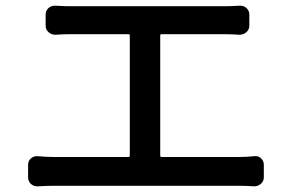

<svg xmlns="http://www.w3.org/2000/svg" viewBox="-20 -698 1040 684"><path d="M550.8 -143.6Q550.8 -138.7 555.7 -138.7H833Q856.4 -138.7 885.7 -141.6Q899.4 -143.6 909.7 -134.3Q919.9 -125 919.9 -111.3V-66.4Q919.9 -52.7 909.7 -43.5Q899.4 -34.2 885.7 -34.2Q858.4 -36.1 833 -36.1H172.9Q142.6 -36.1 114.3 -34.2Q113.3 -34.2 112.3 -34.2Q99.6 -34.2 89.8 -43Q80.1 -52.7 80.1 -66.4V-111.3Q80.1 -125 90.3 -133.8Q100.6 -142.6 114.3 -141.6Q143.6 -138.7 172.9 -138.7H437.5Q442.4 -138.7 442.4 -143.6V-571.3Q442.4 -576.2 437.5 -576.2H231.4Q205.1 -576.2 177.7 -574.2Q163.1 -574.2 152.8 -583.5Q142.6 -592.8 142.6 -606.4V-646.5Q142.6 -660.2 153.3 -669.9Q163.1 -677.7 174.8 -677.7Q175.8 -677.7 177.7 -677.7Q208 -675.8 231.4 -675.8H778.3Q804.7 -675.8 833 -677.7Q835 -677.7 835.9 -677.7Q848.6 -677.7 857.4 -669.9Q868.2 -660.2 868.2 -646.5V-606.4Q868.2 -592.8 857.9 -583.5Q847.7 -574.2 833 -574.2Q807.6 -576.2 778.3 -576.2H555.7Q550.8 -576.2 550.8 -571.3Z"/></svg>

Font: Gen Jyuu Gothic L Monospace Medium
Style: Regular
Weight: 500
Designer: [Source Han Sans]
Ryoko NISHIZUKA  (kana & ideographs); Paul D. Hunt (Latin, Greek & Cyrillic); Wenlong ZHANG  (bopomofo
Version: Version 1.002.20150607